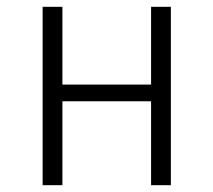

<svg xmlns="http://www.w3.org/2000/svg" viewBox="-20 -543 625 563"><path d="M481 0H423V-246H163V0H105V-523H163V-295H423V-523H481Z"/></svg>

Font: Trujillo Light
Style: Regular
Weight: 300
Designer: Fira Sans original fonts by bBox Type GmbH, Carrois Corporate GbR, & Edenspiekermann AG / Changes by Cristiano Sobral
Foundry: Fira Sans original fonts by bBox Type GmbH, Carrois Corporate GbR, & Edenspiekermann AG / Changes by Cristiano Sobral
Version: Version 4.301;July 28, 2020;FontCreator 13.0.0.2655 64-bit